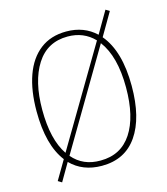

<svg xmlns="http://www.w3.org/2000/svg" viewBox="-108 -761 765 881"><g transform="rotate(-15 275.0 -320.0)"><path d="M78 37 60 26 113 -64Q49 -147 49 -308Q49 -406 74.5 -477.5Q100 -549 150.5 -588Q201 -627 275 -627Q359 -627 415 -574L475 -677L493 -666L430 -558Q501 -474 501 -308Q501 -157 443 -73Q385 11 275 11Q184 11 127 -47ZM76 -308Q76 -166 128 -90L401 -551Q351 -603 275 -603Q178 -603 127 -523Q76 -443 76 -308ZM275 -14Q372 -14 423 -91.5Q474 -169 474 -308Q474 -456 415 -534L142 -72Q192 -13 275 -14Z"/></g></svg>

Font: Inconsolata SemiExpanded ExtraLight
Style: Regular
Weight: 200
Width: 6
Monospace: yes
Designer: Raph Levien, Cyreal, Brenton Simpson
Foundry: Raph Levien, Cyreal, Google
Version: Version 3.001; ttfautohint (v1.8.2.53-6de2)